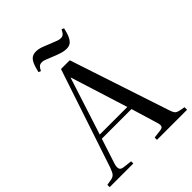

<svg xmlns="http://www.w3.org/2000/svg" viewBox="-250 -1043 1177 1177"><g transform="rotate(-45 338.5 -454.0)"><path d="M3 0V-20L44 -27Q61 -31 70 -41.5Q79 -52 90 -82L304 -723H380L593 -79Q601 -54 608.5 -44Q616 -34 637 -29L674 -22V0H413V-20L468 -27Q487 -29 491 -40Q495 -51 487 -75L436 -244H179L126 -81Q119 -59 122.5 -44Q126 -29 149 -26L208 -19V0ZM188 -271H427L310 -643H308ZM416 -786Q396 -786 376.5 -792Q357 -798 327 -810Q300 -821 286 -826.5Q272 -832 265 -834Q258 -836 252 -836Q238 -836 228.5 -829.5Q219 -823 208 -801L193 -807Q202 -847 212.5 -869Q223 -891 237.5 -899.5Q252 -908 272 -908Q291 -908 309 -902Q327 -896 358 -883Q396 -868 410 -862.5Q424 -857 437 -857Q450 -857 459 -864Q468 -871 479 -893L494 -886Q485 -846 474 -824.5Q463 -803 449.5 -794.5Q436 -786 416 -786Z"/></g></svg>

Font: Literata 60pt
Style: Regular
Weight: 400
Designer: Latin by Veronika Burian and Jose Scaglione. Greek by Irene Vlachou. Cyrillic by Vera Evstafieva.
Foundry: TypeTogether
Version: Version 3.002